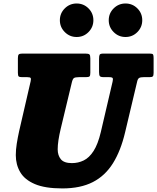

<svg xmlns="http://www.w3.org/2000/svg" viewBox="-20 -1057 900 1100"><path d="M391.5 -584.5 328 -320Q310.5 -247 310.5 -201.5Q310.5 -167 328.5 -144.8Q346.5 -122.5 392 -122.5Q428 -122.5 459.5 -137.8Q491 -153 516 -191.8Q541 -230.5 557.5 -300L625 -589Q628.5 -604 625.5 -609.5Q622.5 -615 603.5 -615H575Q556.5 -615 552 -620.8Q547.5 -626.5 547.5 -644.5V-719Q547.5 -736.5 550.8 -743.2Q554 -750 572 -750H838Q853.5 -750 856.8 -745Q860 -740 860 -724V-639Q860 -623.5 855.2 -619.2Q850.5 -615 837 -615H803.5Q785.5 -615 777.5 -610.5Q769.5 -606 766 -590.5L697 -300Q672 -193.5 627.2 -121.8Q582.5 -50 511.8 -13.8Q441 22.5 337 22.5Q238 22.5 179.5 -2.5Q121 -27.5 95.8 -70.8Q70.5 -114 70.5 -168Q70.5 -199.5 76 -234Q81.5 -268.5 89.5 -305L155.5 -591Q158.5 -604.5 155.8 -609.8Q153 -615 135.5 -615H106.5Q92 -615 87.2 -619Q82.5 -623 82.5 -640V-723.5Q82.5 -739.5 87.2 -744.8Q92 -750 107.5 -750H469.5Q487 -750 492.2 -745.2Q497.5 -740.5 497.5 -722.5V-640Q497.5 -624 493 -619.5Q488.5 -615 473 -615H433Q410.5 -615 403.2 -609.5Q396 -604 391.5 -584.5ZM699 -845Q659.5 -845 631.2 -873.2Q603 -901.5 603 -941Q603 -981 631.2 -1009Q659.5 -1037 699 -1037Q739 -1037 767 -1009Q795 -981 795 -941Q795 -901.5 767 -873.2Q739 -845 699 -845ZM419 -845Q379.5 -845 351.2 -873.2Q323 -901.5 323 -941Q323 -981 351.2 -1009Q379.5 -1037 419 -1037Q459 -1037 487 -1009Q515 -981 515 -941Q515 -901.5 487 -873.2Q459 -845 419 -845Z"/></svg>

Font: Besley* Narrow Fatface
Style: Italic
Weight: 900
Width: 4
Italic angle: -13°
Designer: Owen Earl
Foundry: indestructible type*
Version: Version 3.000; ttfautohint (v1.8.3)